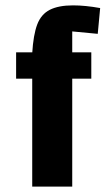

<svg xmlns="http://www.w3.org/2000/svg" viewBox="-20 -695 393 715"><path d="M249 0H100V-497Q104 -565 118.5 -603.5Q133 -642 165.5 -658.5Q198 -675 252 -675Q275 -675 300 -672.5Q325 -670 353 -665L344 -569L249 -578ZM320 -500V-402H40V-500Z"/></svg>

Font: Changa ExtraLight SemiBold
Style: Regular
Weight: 600
Version: Version 3.002; ttfautohint (v1.8.2)